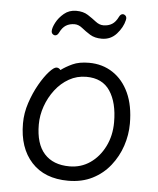

<svg xmlns="http://www.w3.org/2000/svg" viewBox="-52 -748 666 811"><g transform="rotate(5 281.0 -342.5)"><path d="M451 -679Q444 -648 419 -620Q394 -592 356 -592Q326 -592 306 -604.5Q286 -617 270 -630Q254 -643 237 -643Q216 -643 200.5 -633.5Q185 -624 174 -601Q168 -589 158 -589Q153 -589 148 -593.5Q143 -598 143 -606Q143 -620 154.5 -642Q166 -664 187.5 -682Q209 -700 239 -700Q269 -700 289 -687Q309 -674 325 -661.5Q341 -649 358 -649Q379 -649 394.5 -658.5Q410 -668 421 -691Q427 -703 437 -703Q442 -703 447 -698.5Q452 -694 452 -686Q452 -682 451 -679ZM194 -445Q214 -460 242 -473Q270 -486 312 -486Q369 -486 413 -457Q457 -428 481.5 -374.5Q506 -321 506 -245Q506 -197 490.5 -150.5Q475 -104 444.5 -65.5Q414 -27 369.5 -4.5Q325 18 267 18Q167 18 111.5 -42.5Q56 -103 56 -207Q56 -251 70.5 -294.5Q85 -338 105.5 -374Q126 -410 146 -432Q166 -454 177 -454Q187 -454 194 -445ZM267 -43Q316 -43 354.5 -69.5Q393 -96 416 -142Q439 -188 439 -245Q439 -328 406.5 -377Q374 -426 306 -426Q266 -426 232.5 -407Q199 -388 174.5 -356Q150 -324 136.5 -285.5Q123 -247 123 -208Q123 -126 160.5 -84.5Q198 -43 267 -43Z"/></g></svg>

Font: Moon Stars Kai HW
Style: Regular
Weight: 400
Designer: GuiWonder
Version: Version 1.101